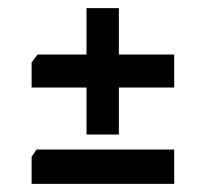

<svg xmlns="http://www.w3.org/2000/svg" viewBox="-20 -594 506 470"><path d="M191.8 -264.6V-379.7H57.4V-441.3L72 -460.5H191.8V-574.1H271V-460.5H406.4V-379.7H271V-264.6ZM57.4 -143.9V-210.2L69.6 -228H406.4V-143.9Z"/></svg>

Font: Kreon Light
Style: Regular
Weight: 300
Designer: Julia Petretta
Foundry: Julia Petretta and Eli Heuer
Version: Version 2.002